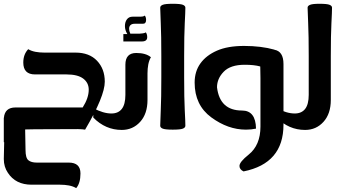

<svg xmlns="http://www.w3.org/2000/svg" viewBox="-20 -682 1815 1010"><path d="M380.9 307.6Q364.7 297.9 342.8 293.7Q320.8 289.6 295.9 289.6H146.5Q62 289.6 21.5 227.1Q0 195.8 0 154.3L2 65.9H0V-62.5H0.5Q5.4 -116.7 61.5 -116.7H415Q446.8 -167 446.8 -210Q446.8 -246.6 417.7 -268.6Q388.7 -290.5 329.6 -290.5H164.1Q102.5 -290.5 102.5 -353Q102.5 -396 128.4 -423.3Q144.5 -413.6 166.5 -409.4Q188.5 -405.3 213.4 -405.3H377.4Q449.7 -405.3 490.5 -362.3Q531.2 -319.3 531.2 -252.4Q531.2 -175.8 427.7 0Q415 -2.4 389.2 -2.9L163.6 -2L112.3 -1L114.3 106.9Q114.3 148.9 129.4 161.1Q144.5 173.3 173.3 173.3H341.8Q403.3 173.3 403.3 230.5Q403.3 281.2 380.9 307.6Z M637.2 -544.9Q637.2 -566.4 647.7 -580.3Q658.2 -594.2 677.2 -594.2H719.7Q726.1 -594.2 731.7 -595.5Q737.3 -596.7 741.7 -600.1Q748.5 -591.3 748.5 -577.1Q748.5 -557.1 732.4 -557.1H689.5Q673.8 -557.1 666.5 -550Q659.2 -543 659.2 -531.2Q659.2 -519 665.5 -504.9H713.9Q721.2 -504.9 731.7 -506.6Q742.2 -508.3 747.1 -511.7Q754.4 -502 754.4 -486.3Q754.4 -463.9 726.1 -463.9H628.9V-502.9H649.9Q637.2 -522.9 637.2 -544.9ZM470.7 -113.3Q523.4 -85 565.9 -85Q602.1 -85 620.8 -109.1Q639.6 -133.3 639.6 -183.1V-341.8Q639.6 -403.3 696.8 -403.3Q747.6 -403.3 773.9 -380.9Q764.2 -364.7 760 -342.8Q755.9 -320.8 755.9 -295.9V-156.2Q755.9 -83.5 717.3 -41Q678.7 1.5 620.6 1.5Q534.7 1.5 470.7 -63.5Z M955.1 -20.5Q955.1 -10.7 942.1 -5.4Q929.2 0 888.7 0Q849.1 0 835.9 -5.4Q822.8 -10.7 822.8 -20.5Q822.8 -41 825.7 -102.5Q828.6 -164.1 828.6 -275.4V-386.7Q828.6 -498 825.7 -559.6Q822.8 -621.1 822.8 -641.6Q822.8 -651.4 835.9 -656.7Q849.1 -662.1 888.7 -662.1Q929.2 -662.1 942.1 -656.7Q955.1 -651.4 955.1 -641.6Q955.1 -621.1 951.9 -559.6Q948.7 -498 948.7 -386.7V-275.4Q948.7 -164.1 951.9 -102.5Q955.1 -41 955.1 -20.5Z M1422.9 -420.4Q1471.2 -412.1 1471.2 -345.2V-25.9Q1471.2 177.7 1261.2 219.7Q1239.7 209.5 1239.7 190.9Q1239.7 169.9 1288.1 131.3Q1350.1 81.5 1350.1 -16.1V-271.5L1349.1 -330.6Q1349.1 -331.5 1348.6 -332.5Q1316.9 -341.3 1267.1 -341.3Q1192.4 -341.3 1157 -304.9Q1121.6 -268.6 1121.6 -222.7Q1136.2 -100.6 1252.9 -100.6Q1325.2 -100.6 1326.7 -5.4Q1301.8 0 1273.9 0Q1179.2 0 1091.6 -64.5Q1003.9 -128.9 1003.9 -247.6Q1003.9 -306.2 1034.2 -348.4Q1064.5 -390.6 1121.1 -415.5Q1177.7 -440.4 1263.7 -440.4Q1353.5 -440.4 1423.3 -420.9Z M1604 -386.7Q1604 -498 1601.1 -559.6Q1598.1 -621.1 1598.1 -641.6Q1598.1 -651.4 1611.3 -656.7Q1624.5 -662.1 1660.2 -662.1Q1700.7 -662.1 1713.6 -656.7Q1726.6 -651.4 1726.6 -641.6Q1726.6 -621.1 1723.4 -559.6Q1720.2 -498 1720.2 -386.7V-156.2Q1720.2 -83.5 1681.6 -41Q1643.1 1.5 1585 1.5Q1499 1.5 1435.1 -63.5V-113.3Q1487.8 -85 1530.3 -85Q1566.4 -85 1585.2 -109.1Q1604 -133.3 1604 -183.1Z"/></svg>

Font: ALMAS
Style: Bold
Weight: 700
Designer: ALMAS Font/ by Husham Jawad Kadhim, derived from the Bainsely font by/ Paul James MIller
Foundry: High-Logic / Made with FontCreator
Version: Version 1.411;September 19, 2021;FontCreator 14.0.0.2814 32-